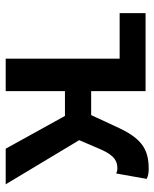

<svg xmlns="http://www.w3.org/2000/svg" viewBox="46 -588 542 674"><g transform="rotate(90 317.0 -251.0)"><path d="M186 -400V0H300V-208H387L502 0H627L472 -258L505 -335C527 -384 547 -392 572 -392C579 -392 583 -390 589 -388L608 -495C598 -500 586 -502 574 -502C511 -502 470 -484 430 -399L384 -300H300V-491H26V-400Z"/></g></svg>

Font: DAIFUKU Sans Semibold
Style: Regular
Weight: 600
Designer: Original font ‘Source Sans 3’ : Paul D. Hunt
Foundry: Daifuku
Version: Version 1.000